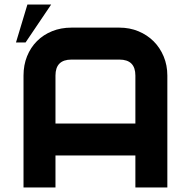

<svg xmlns="http://www.w3.org/2000/svg" viewBox="-20 -821 803 841"><path d="M713 0H573V-140H223V0H83V-490Q83 -536 98.5 -574.5Q114 -613 142 -641Q170 -669 208.5 -684.5Q247 -700 293 -700H503Q548 -700 586.5 -684Q625 -668 653 -640Q681 -612 697 -573.5Q713 -535 713 -490ZM573 -280V-490Q573 -560 503 -560H293Q223 -560 223 -490V-280ZM100 -801H204L92 -635H50Z"/></svg>

Font: CAT North
Style: Regular
Weight: 400
Designer: Peter Wiegel
Foundry: Peter Wiegel
Version: Version 1.000